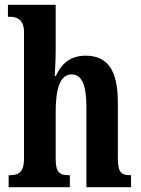

<svg xmlns="http://www.w3.org/2000/svg" viewBox="-20 -780 588 800"><path d="M16 0H271V-50H268C232 -50 212 -58 212 -116V-312C212 -400 226 -470 279 -470C323 -470 340 -420 340 -334V0H526V-50H524C487 -50 471 -59 471 -121V-354C471 -489 427 -548 337 -548C266 -548 233 -507 213 -464H208C209 -484 212 -529 212 -570V-760H13V-710H24C44 -710 80 -702 80 -648V-119C80 -59 54 -50 21 -50H16Z"/></svg>

Font: Noto Serif Myanmar ExtraCondensed
Style: Bold
Weight: 700
Width: 2
Designer: Ben Mitchell and the Monotype Design Team
Foundry: Monotype Imaging Inc.
Version: Version 2.106